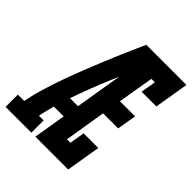

<svg xmlns="http://www.w3.org/2000/svg" viewBox="-253 -859 984 984"><g transform="rotate(45 239.0 -367.5)"><path d="M-49 0V-89H-3Q8 -145 24.5 -199.5Q41 -254 60.5 -308Q80 -362 101 -415.5Q122 -469 144 -522.5Q166 -576 189 -629Q212 -682 236 -735H289L286 -716L332 -698Q283 -591 237 -483Q191 -375 153 -265H211L196 -176H125Q119 -154 113.5 -132.5Q108 -111 104 -89H138V0ZM167 0 289 -735H527L496 -548H389L403 -630H378L345 -435H455L437 -330H328L291 -105H316L330 -187H436L405 0Z"/></g></svg>

Font: Iosevka Curly Slab XBdObl
Style: Regular
Weight: 800
Italic angle: -9°
Monospace: yes
Designer: Belleve Invis
Foundry: Belleve Invis
Version: Version 11.1.0; ttfautohint (v1.8.3)